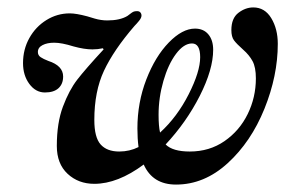

<svg xmlns="http://www.w3.org/2000/svg" viewBox="-20 -489 787 517"><path d="M728 -371Q728 -285 692 -196Q656 -107 593 -49.5Q530 8 454 8Q391 8 367 -46Q297 6 234 6Q191 6 162 -21Q133 -48 133 -96Q133 -158 149.5 -202Q166 -246 188 -274.5Q210 -303 259 -356L257 -359Q243 -356 229 -356Q207 -356 178 -364Q146 -374 126 -374Q107 -374 94.5 -367.5Q82 -361 82 -349Q82 -340 89.5 -335Q97 -330 110 -325Q150 -312 150 -283Q150 -263 137.5 -251.5Q125 -240 101 -240Q76 -240 59 -263Q42 -286 42 -319Q42 -356 59 -386.5Q76 -417 105 -435Q134 -453 168 -453Q185 -453 215 -445Q218 -444 235 -439Q252 -434 269 -434Q303 -434 323 -446Q326 -448 331 -452Q336 -456 339.5 -457.5Q343 -459 349 -459Q355 -459 358 -455.5Q361 -452 361 -447Q361 -441 354.5 -433Q348 -425 342 -419Q286 -354 260 -298.5Q234 -243 234 -166Q234 -119 251 -100Q268 -81 301 -81Q329 -81 353 -93Q350 -116 350 -143Q350 -213 374 -275Q398 -337 434.5 -374.5Q471 -412 505 -412Q528 -412 541 -396.5Q554 -381 554 -355Q554 -302 518 -231Q482 -160 426 -100Q445 -81 491 -81Q544 -81 584.5 -109Q625 -137 647 -182Q669 -227 669 -278Q669 -308 660 -324.5Q651 -341 635 -355Q617 -371 610 -380.5Q603 -390 603 -408Q603 -440 622 -454.5Q641 -469 662 -469Q693 -469 710.5 -440Q728 -411 728 -371ZM411 -132Q457 -174 488 -235Q519 -296 519 -335Q519 -372 497 -372Q475 -372 454 -344Q433 -316 420 -271Q407 -226 407 -180Q407 -149 411 -132Z"/></svg>

Font: Ibarra Real Nova
Style: Bold Italic
Weight: 700
Italic angle: -22°
Designer: Jose Maria Ribagorda & Octavio Pardo
Foundry: Octavio Pardo
Version: Version 1.014